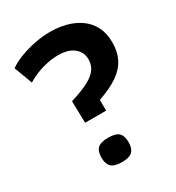

<svg xmlns="http://www.w3.org/2000/svg" viewBox="-181 -859 893 975"><g transform="rotate(-30 265.5 -372.0)"><path d="M185 -261 182 -389Q238 -406 273 -422.5Q308 -439 327 -456.5Q346 -474 353.5 -492.5Q361 -511 361 -531Q361 -556 351 -574Q341 -592 324 -604Q307 -616 285 -621.5Q263 -627 238 -627Q195 -627 147.5 -614Q100 -601 53 -573L13 -680Q45 -702 87 -717.5Q129 -733 174 -741.5Q219 -750 260 -750Q309 -750 353.5 -738.5Q398 -727 433.5 -702Q469 -677 489 -638Q509 -599 509 -544Q509 -491 488.5 -450.5Q468 -410 424 -379.5Q380 -349 308 -324V-261ZM168 -65Q168 -103 186 -120Q204 -137 248 -137Q292 -137 309.5 -120Q327 -103 327 -65Q327 -29 309.5 -11.5Q292 6 248 6Q204 6 186 -11.5Q168 -29 168 -65Z"/></g></svg>

Font: Georama SemiExpanded SemiBold
Style: Regular
Weight: 600
Width: 6
Designer: Jean-Baptiste Levee
Foundry: Production Type
Version: Version 1.001